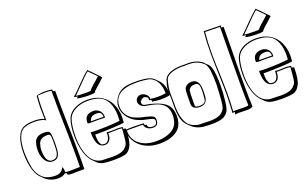

<svg xmlns="http://www.w3.org/2000/svg" viewBox="-90 -1190 2648 1659"><g transform="rotate(-20 1233.5 -360.5)"><path d="M457 -353Q458 -310 459 -247Q460 -184 460 -102Q460 -10 459 29L399 30Q379 31 340 31Q322 31 312.5 27Q303 23 303 11V9L290 8L288 6Q262 28 223 28Q179 28 145.5 12Q112 -4 90 -30Q11 -93 11 -285Q11 -362 33 -421Q55 -480 99 -497Q136 -512 192 -512Q252 -512 284 -495L282 -597Q282 -620 284 -652L287 -692V-703Q287 -708 311.5 -713Q336 -718 365 -718Q404 -718 433 -712V-695L453 -692V-618Q453 -527 457 -353ZM430 -110Q430 -191 429 -254.5Q428 -318 427 -362Q423 -542 423 -638V-704Q402 -708 365 -708Q340 -708 318.5 -706.5Q297 -705 297 -703V-692L295 -657Q293 -638 293 -597V-551Q293 -506 294 -475Q290 -486 260 -494Q230 -502 191 -502Q146 -502 102 -488Q60 -473 40.5 -417Q21 -361 21 -285Q23 -199 35.5 -140Q48 -81 88.5 -41.5Q129 -2 208 -2Q259 -2 282 -46Q283 -50 286 -50Q290 -50 293 -27Q296 -4 294 -2Q317 1 345 1L389 0Q403 -1 429 -1Q430 -36 430 -110ZM298 -271Q298 -221 293.5 -191Q289 -161 273.5 -143.5Q258 -126 226 -126Q185 -126 160 -165Q135 -204 135 -257Q135 -296 142 -315Q153 -386 237 -386Q267 -386 279 -378.5Q291 -371 294.5 -349Q298 -327 298 -271ZM288 -309Q288 -336 282.5 -346Q277 -356 257 -356Q181 -356 172 -294L171 -292Q165 -278 165 -250Q165 -136 226 -136Q254 -136 267.5 -152.5Q281 -169 284.5 -196.5Q288 -224 288 -271Z M838 -628H839Q778 -578 767 -558Q746 -555 713 -555Q684 -555 653.5 -558Q623 -561 606 -566L621 -579Q613 -581 602 -582.5Q591 -584 586 -586Q623 -618 676 -674Q738 -738 775 -767L794 -746L795 -747L876 -663Q874 -661 838 -628ZM663 -647Q607 -591 607 -591Q625 -585 692 -585H713Q732 -585 741 -587Q747 -599 776.5 -625Q806 -651 811 -655L842 -683L843 -684L774 -754Q739 -727 663 -647ZM667 -124V-122Q680 -115 699 -115Q720 -115 734 -134.5Q748 -154 748 -193V-203Q770 -201 781 -201L816 -202Q827 -203 850 -203Q867 -203 895 -198L894 -181L915 -178Q915 -70 891.5 -23Q868 24 831.5 33.5Q795 43 720 43Q660 43 624.5 34.5Q589 26 564 -4Q518 -42 496 -113Q474 -184 474 -267Q474 -364 497 -426Q518 -474 570 -499.5Q622 -525 686 -525Q763 -525 815.5 -492Q868 -459 893.5 -403.5Q919 -348 919 -282Q919 -276 916 -231Q896 -226 815 -222Q734 -218 672 -218Q656 -218 649 -219V-202Q649 -176 652.5 -159.5Q656 -143 667 -124ZM688 -248Q743 -248 807 -251.5Q871 -255 887 -259Q889 -289 889 -302Q889 -402 844.5 -458.5Q800 -515 686 -515Q626 -515 575.5 -490.5Q525 -466 506 -423Q483 -361 483 -257Q483 -153 518 -77Q553 -1 627 10L671 11Q705 13 724 13Q771 13 804.5 3Q838 -7 857 -34Q870 -45 875 -80.5Q880 -116 885 -190Q870 -193 846 -193L807 -192Q795 -191 774 -191Q762 -191 759 -192V-184Q759 -145 741.5 -125Q724 -105 699 -105Q622 -105 619 -233V-251Q631 -248 688 -248ZM779 -330Q779 -327 772 -327Q767 -327 752 -328Q737 -329 716 -329L651 -328Q632 -328 626 -330Q620 -332 620 -339Q620 -416 705 -416Q724 -416 740 -406Q758 -397 768.5 -379Q779 -361 779 -341ZM725 -386Q690 -386 674.5 -374Q659 -362 653 -338L672 -339H716L759 -338L769 -337V-341Q769 -364 756 -377L755 -378Q742 -386 725 -386Z M1288 -310Q1253 -310 1208 -318L1209 -326Q1209 -332 1204 -334.5Q1199 -337 1194 -337.5Q1189 -338 1188 -338L1189 -346Q1189 -362 1179 -368.5Q1169 -375 1153 -378Q1135 -373 1125 -363Q1115 -353 1115 -341Q1115 -322 1135 -314L1133 -315Q1245 -297 1306 -257Q1367 -217 1367 -130Q1367 -38 1307 4Q1247 46 1149 46Q1079 46 1024 19.5Q969 -7 938.5 -52.5Q908 -98 908 -152V-166Q939 -170 976 -170L1028 -169Q1044 -168 1075 -168Q1075 -160 1080 -148H1095Q1095 -113 1140 -113Q1181 -113 1181 -153Q1181 -168 1165.5 -174.5Q1150 -181 1116 -188Q1073 -196 1050 -206H1051Q990 -227 954 -274.5Q918 -322 918 -373Q918 -420 948.5 -462Q979 -504 1029 -519Q1063 -529 1133 -529Q1200 -529 1243 -519Q1286 -509 1313 -475Q1373 -426 1373 -326L1365 -316Q1330 -310 1288 -310ZM1133 -519Q928 -519 928 -373Q928 -328 955 -290.5Q982 -253 1034 -235Q1058 -224 1110 -214Q1153 -204 1172 -194Q1191 -184 1191 -160Q1191 -130 1178 -116.5Q1165 -103 1140 -103Q1112 -103 1090 -118Q1068 -133 1066 -158L951 -159Q928 -159 918 -157V-152Q918 -75 976 -29.5Q1034 16 1129 16Q1220 16 1278 -21.5Q1336 -59 1336 -150Q1336 -202 1312 -233Q1288 -264 1245.5 -279Q1203 -294 1132 -305Q1109 -313 1097 -328Q1085 -343 1085 -360Q1085 -377 1098.5 -392.5Q1112 -408 1136 -408Q1159 -408 1180 -391Q1201 -374 1201 -354Q1201 -348 1200 -346Q1231 -340 1268 -340Q1309 -340 1343 -346Q1343 -403 1322 -445.5Q1301 -488 1256 -507Q1202 -519 1133 -519Z M1553 -524Q1561 -523 1590 -523L1614 -524Q1652 -524 1688 -512Q1724 -500 1748 -477H1747Q1750 -473 1756 -466.5Q1762 -460 1767 -457L1766 -458Q1793 -440 1802.5 -386Q1812 -332 1812 -252Q1812 -181 1803 -105Q1794 -29 1778 -11Q1757 19 1721 30Q1685 41 1637 41Q1586 41 1554.5 38Q1523 35 1492.5 21.5Q1462 8 1434 -21L1425 -30Q1394 -59 1383 -104.5Q1372 -150 1372 -211V-247L1373 -281Q1373 -293 1372 -304Q1371 -315 1371 -324Q1371 -367 1373 -389Q1375 -411 1388 -442H1387Q1388 -448 1389.5 -454Q1391 -460 1393 -462V-461L1392 -458L1393 -460Q1408 -492 1452.5 -508Q1497 -524 1553 -524ZM1382 -283V-209Q1382 -121 1411.5 -63.5Q1441 -6 1518 7L1565 8Q1599 10 1618 10Q1665 10 1698 0Q1731 -10 1750 -37Q1767 -54 1772.5 -113Q1778 -172 1782 -272Q1782 -281 1780 -336.5Q1778 -392 1768.5 -425.5Q1759 -459 1741 -470Q1696 -514 1610 -514L1572 -513Q1559 -513 1552 -514Q1501 -514 1458 -499Q1415 -484 1402 -456Q1391 -417 1386 -387Q1381 -357 1381 -325ZM1657 -259Q1657 -216 1653 -190.5Q1649 -165 1632 -149Q1615 -133 1580 -133Q1550 -133 1531 -146Q1512 -159 1512 -188Q1513 -201 1513 -234Q1513 -280 1515.5 -305.5Q1518 -331 1527 -338Q1547 -363 1587 -363Q1657 -363 1657 -259ZM1542 -167Q1542 -151 1552 -147Q1562 -143 1580 -143Q1641 -143 1641 -185Q1647 -239 1647 -263Q1647 -296 1639.5 -314Q1632 -332 1605 -332Q1599 -332 1583 -330H1584Q1565 -325 1555 -312L1553 -310Q1545 -305 1543.5 -264.5Q1542 -224 1542 -167Z M1990 -714H2010Q2010 -668 2008 -502Q2007 -453 2006 -373Q2005 -293 2005 -186Q2005 -48 2009 17Q2001 25 1987 28Q1973 31 1951 31Q1922 31 1907 30H1908L1884 29Q1862 29 1847 34L1848 10Q1836 10 1827 14Q1834 -84 1834 -167Q1834 -228 1830 -354Q1826 -478 1826 -543Q1826 -648 1835 -737L1990 -734ZM1835 -536Q1835 -450 1840 -347Q1844 -221 1844 -160Q1844 -80 1838 0Q1840 -1 1854 -1Q1875 -1 1888 0L1933 1Q1955 1 1965.5 0Q1976 -1 1979 -6Q1976 -55 1976 -207Q1976 -322 1978 -522L1980 -724L1844 -727Q1835 -631 1835 -536Z M2386 -628H2387Q2326 -578 2315 -558Q2294 -555 2261 -555Q2232 -555 2201.5 -558Q2171 -561 2154 -566L2169 -579Q2161 -581 2150 -582.5Q2139 -584 2134 -586Q2171 -618 2224 -674Q2286 -738 2323 -767L2342 -746L2343 -747L2424 -663Q2422 -661 2386 -628ZM2211 -647Q2155 -591 2155 -591Q2173 -585 2240 -585H2261Q2280 -585 2289 -587Q2295 -599 2324.5 -625Q2354 -651 2359 -655L2390 -683L2391 -684L2322 -754Q2287 -727 2211 -647ZM2215 -124V-122Q2228 -115 2247 -115Q2268 -115 2282 -134.5Q2296 -154 2296 -193V-203Q2318 -201 2329 -201L2364 -202Q2375 -203 2398 -203Q2415 -203 2443 -198L2442 -181L2463 -178Q2463 -70 2439.5 -23Q2416 24 2379.5 33.5Q2343 43 2268 43Q2208 43 2172.5 34.5Q2137 26 2112 -4Q2066 -42 2044 -113Q2022 -184 2022 -267Q2022 -364 2045 -426Q2066 -474 2118 -499.5Q2170 -525 2234 -525Q2311 -525 2363.5 -492Q2416 -459 2441.5 -403.5Q2467 -348 2467 -282Q2467 -276 2464 -231Q2444 -226 2363 -222Q2282 -218 2220 -218Q2204 -218 2197 -219V-202Q2197 -176 2200.5 -159.5Q2204 -143 2215 -124ZM2236 -248Q2291 -248 2355 -251.5Q2419 -255 2435 -259Q2437 -289 2437 -302Q2437 -402 2392.5 -458.5Q2348 -515 2234 -515Q2174 -515 2123.5 -490.5Q2073 -466 2054 -423Q2031 -361 2031 -257Q2031 -153 2066 -77Q2101 -1 2175 10L2219 11Q2253 13 2272 13Q2319 13 2352.5 3Q2386 -7 2405 -34Q2418 -45 2423 -80.5Q2428 -116 2433 -190Q2418 -193 2394 -193L2355 -192Q2343 -191 2322 -191Q2310 -191 2307 -192V-184Q2307 -145 2289.5 -125Q2272 -105 2247 -105Q2170 -105 2167 -233V-251Q2179 -248 2236 -248ZM2327 -330Q2327 -327 2320 -327Q2315 -327 2300 -328Q2285 -329 2264 -329L2199 -328Q2180 -328 2174 -330Q2168 -332 2168 -339Q2168 -416 2253 -416Q2272 -416 2288 -406Q2306 -397 2316.5 -379Q2327 -361 2327 -341ZM2273 -386Q2238 -386 2222.5 -374Q2207 -362 2201 -338L2220 -339H2264L2307 -338L2317 -337V-341Q2317 -364 2304 -377L2303 -378Q2290 -386 2273 -386Z"/></g></svg>

Font: Londrina Shadow
Style: Regular
Weight: 400
Designer: Marcelo Magalhaes
Foundry: Marcelo Magalhães
Version: Version 1.002